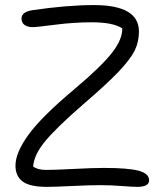

<svg xmlns="http://www.w3.org/2000/svg" viewBox="-20 -730 636 757"><path d="M165 6.8Q98.1 6.8 69.6 -14.2Q41 -35.2 41 -77.1Q41 -128.4 93 -199.7Q145 -271 273.9 -378.9Q378.9 -467.3 421.1 -521.2Q463.4 -575.2 461.9 -618.2Q425.8 -642.1 341.8 -642.1Q272 -642.1 197.8 -632.6Q123.5 -623 108.9 -623Q88.9 -623 76.9 -631.6Q64.9 -640.1 64.9 -657.2Q64.9 -683.1 107.9 -689.9Q245.6 -710 350.1 -710Q527.8 -710 527.8 -606Q527.8 -565.4 511.5 -531.5Q495.1 -497.6 448.7 -448.5Q402.3 -399.4 307.1 -317.9Q196.8 -221.7 155 -169.4Q113.3 -117.2 110.8 -73.2Q128.9 -60.1 162.1 -60.1Q196.8 -60.1 271.5 -64Q346.2 -67.9 389.2 -67.9Q485.4 -67.9 526.6 -56.9Q567.9 -45.9 567.9 -19Q567.9 6.8 521 6.8Q502.4 6.8 460.2 3.4Q418 0 373 0Q333 0 263.4 3.4Q193.8 6.8 165 6.8Z"/></svg>

Font: Shantell Sans Normal
Style: Regular
Weight: 300
Designer: Stephen Nixon, Anya Danilova, Shantell Martin
Foundry: Arrow Type
Version: Version 1.006;[559af2be0]